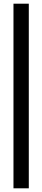

<svg xmlns="http://www.w3.org/2000/svg" viewBox="-20 -820 229 1040"><path d="M53 200V-800H136V200Z"/></svg>

Font: Big Shoulders Text
Style: Regular
Weight: 400
Designer: Patric King
Foundry: XO Type Co
Version: Version 1.000; ttfautohint (v1.8.2)